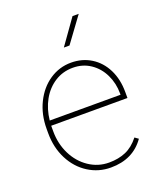

<svg xmlns="http://www.w3.org/2000/svg" viewBox="-140 -838 784 937"><g transform="rotate(-20 252.0 -369.5)"><path d="M257.3 -619.1 349.6 -749H381.8L286.6 -619.1ZM449.2 -75.7Q389.2 9.8 273.9 9.8Q210 9.8 157 -23.9Q104 -57.6 73.2 -117.7Q42.5 -177.7 42.5 -252.9V-274.4Q42.5 -349.6 72.3 -409.9Q102.1 -470.2 152.8 -504.2Q203.6 -538.1 264.2 -538.1Q322.3 -538.1 367.9 -509.8Q413.6 -481.4 439.2 -430.2Q464.8 -378.9 464.8 -312.5V-281.7H68.8V-252.9Q68.8 -188 95.7 -133.8Q122.6 -79.6 169.7 -47.9Q216.8 -16.1 273.9 -16.1Q322.8 -16.1 360.8 -32.5Q398.9 -48.8 430.7 -88.9ZM70.8 -308.1H438.5V-314.5Q438.5 -367.7 416.7 -412.8Q395 -458 355.2 -484.9Q315.4 -511.7 264.2 -511.7Q211.9 -511.7 170.2 -485.1Q128.4 -458.5 102.5 -412.1Q76.7 -365.7 70.8 -308.1Z"/></g></svg>

Font: Mardoto Thin
Style: Regular
Weight: 250
Designer: Christian Robertson, Vahan Hovhannisyan
Foundry: Google
Version: Version 1.000